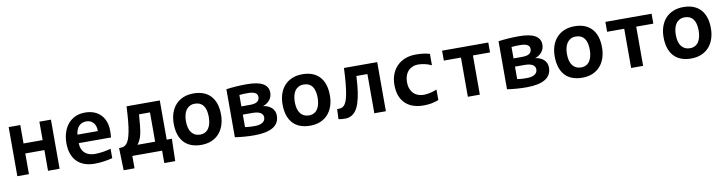

<svg xmlns="http://www.w3.org/2000/svg" viewBox="-24 -1146 7195 1910"><g transform="rotate(-10 3573.5 -191.0)"><path d="M372.1 0V-209H179.2V0H62V-496.1H179.2V-310.1H372.1V-496.1H488.8V0Z M1049.8 -286.1Q1049.8 -273.9 1049.1 -254.4Q1048.3 -234.9 1046.9 -217.8H720.7Q720.7 -185.1 730.7 -160.2Q740.7 -135.3 759 -118.4Q777.3 -101.6 803 -92.8Q828.6 -84 859.9 -84Q896 -84 937.3 -89.6Q978.5 -95.2 1022.9 -107.9V-13.2Q1003.9 -7.8 981.4 -3.4Q959 1 935.5 4.4Q912.1 7.8 888.2 9.5Q864.3 11.2 841.8 11.2Q785.2 11.2 740.2 -4.9Q695.3 -21 664.1 -52.5Q632.8 -84 616.2 -130.4Q599.6 -176.8 599.6 -237.8Q599.6 -298.3 616.2 -347.9Q632.8 -397.5 663.1 -432.9Q693.4 -468.3 736.6 -487.5Q779.8 -506.8 833 -506.8Q885.7 -506.8 926.3 -490.5Q966.8 -474.1 994.1 -444.8Q1021.5 -415.5 1035.6 -375Q1049.8 -334.5 1049.8 -286.1ZM928.7 -303.2Q929.2 -332.5 921.4 -354.2Q913.6 -376 900.1 -390.1Q886.7 -404.3 868.9 -411.1Q851.1 -418 830.6 -418Q785.6 -418 756.8 -387.9Q728 -357.9 722.7 -303.2Z M1471.7 -396H1360.8Q1356 -331.5 1351.1 -283Q1346.2 -234.4 1338.4 -199Q1330.6 -163.6 1317.9 -139.4Q1305.2 -115.2 1293.5 -100.1H1471.7ZM1640.6 -100.1 1634.8 125H1524.4V0H1223.6V125H1113.8L1107.4 -100.1H1119.6Q1138.2 -100.1 1154.1 -105.5Q1169.9 -110.8 1183.6 -126Q1197.3 -141.1 1208 -168.5Q1218.8 -195.8 1227.5 -239.7Q1236.3 -283.7 1242.4 -346.7Q1248.5 -409.7 1252.4 -496.1H1588.4V-100.1Z M2164.1 -252Q2164.1 -193.4 2147.5 -144.8Q2130.9 -96.2 2099.6 -61.5Q2068.4 -26.9 2022.9 -7.8Q1977.5 11.2 1919.4 11.2Q1864.3 11.2 1820.8 -4.9Q1777.3 -21 1747.1 -53Q1716.8 -85 1700.7 -133.1Q1684.6 -181.2 1684.6 -245.1Q1684.6 -304.2 1701.4 -352.5Q1718.3 -400.9 1749.8 -435.1Q1781.2 -469.2 1826.7 -488Q1872.1 -506.8 1929.2 -506.8Q1984.9 -506.8 2028.3 -490.5Q2071.8 -474.1 2102.1 -441.9Q2132.3 -409.7 2148.2 -362.1Q2164.1 -314.5 2164.1 -252ZM2040 -249Q2040 -326.2 2011 -365Q1981.9 -403.8 1925.3 -403.8Q1894 -403.8 1872.1 -391.6Q1850.1 -379.4 1835.9 -358.2Q1821.8 -336.9 1815.2 -308.6Q1808.6 -280.3 1808.6 -248Q1808.6 -170.4 1839.8 -131.1Q1871.1 -91.8 1925.3 -91.8Q1955.1 -91.8 1977.1 -103.8Q1999 -115.7 2012.7 -137Q2026.4 -158.2 2033.2 -187Q2040 -215.8 2040 -249Z M2456.1 8.8Q2406.2 8.8 2357.7 5.1Q2309.1 1.5 2260.3 -5.9V-491.2Q2363.3 -504.9 2466.3 -504.9Q2578.6 -504.9 2631.3 -473.9Q2684.1 -442.9 2684.1 -382.8Q2684.1 -363.3 2678.5 -345Q2672.9 -326.7 2661.1 -311.3Q2649.4 -295.9 2631.8 -283Q2614.3 -270 2589.8 -262.2Q2614.3 -259.3 2635.7 -250.5Q2657.2 -241.7 2673.6 -227.5Q2689.9 -213.4 2699.5 -193.1Q2709 -172.9 2709 -147.9Q2709 -67.9 2644.3 -29.5Q2579.6 8.8 2456.1 8.8ZM2561 -360.8Q2561 -388.2 2537.1 -402.1Q2513.2 -416 2465.8 -416Q2436 -416 2416.5 -415.3Q2397 -414.6 2377.4 -412.1V-296.9H2461.9Q2493.2 -296.9 2510.7 -301.5Q2528.3 -306.2 2539.3 -314.2Q2550.3 -322.3 2555.7 -334.2Q2561 -346.2 2561 -360.8ZM2471.2 -81.1Q2526.4 -81.1 2554.2 -99.6Q2582 -118.2 2582 -149.9Q2582 -180.2 2555.7 -197Q2529.3 -213.9 2470.7 -213.9H2377.4V-87.9Q2400.9 -84 2422.9 -82.5Q2444.8 -81.1 2471.2 -81.1Z M3263.7 -252Q3263.7 -193.4 3247.1 -144.8Q3230.5 -96.2 3199.2 -61.5Q3168 -26.9 3122.6 -7.8Q3077.1 11.2 3019 11.2Q2963.9 11.2 2920.4 -4.9Q2877 -21 2846.7 -53Q2816.4 -85 2800.3 -133.1Q2784.2 -181.2 2784.2 -245.1Q2784.2 -304.2 2801 -352.5Q2817.9 -400.9 2849.4 -435.1Q2880.9 -469.2 2926.3 -488Q2971.7 -506.8 3028.8 -506.8Q3084.5 -506.8 3127.9 -490.5Q3171.4 -474.1 3201.7 -441.9Q3231.9 -409.7 3247.8 -362.1Q3263.7 -314.5 3263.7 -252ZM3139.6 -249Q3139.6 -326.2 3110.6 -365Q3081.5 -403.8 3024.9 -403.8Q2993.7 -403.8 2971.7 -391.6Q2949.7 -379.4 2935.5 -358.2Q2921.4 -336.9 2914.8 -308.6Q2908.2 -280.3 2908.2 -248Q2908.2 -170.4 2939.5 -131.1Q2970.7 -91.8 3024.9 -91.8Q3054.7 -91.8 3076.7 -103.8Q3098.6 -115.7 3112.3 -137Q3126 -158.2 3132.8 -187Q3139.6 -215.8 3139.6 -249Z M3311 -105Q3331.1 -104.5 3348.1 -107.4Q3365.2 -110.4 3379.2 -123.3Q3393.1 -136.2 3404.1 -161.9Q3415 -187.5 3423.6 -231.2Q3432.1 -274.9 3438.5 -339.6Q3444.8 -404.3 3448.7 -496.1H3784.7V0H3668V-396H3556.6Q3552.2 -302.7 3542.2 -235.8Q3532.2 -168.9 3516.6 -123Q3501 -77.1 3480 -50.3Q3459 -23.4 3432.6 -10.7Q3406.2 2 3374.8 2.4Q3343.3 2.9 3306.6 -3.9Z M4317.9 -19Q4282.7 -4.9 4245.1 2Q4207.5 8.8 4166.5 8.8Q4107.4 8.8 4060.5 -7.3Q4013.7 -23.4 3981 -55.2Q3948.2 -86.9 3930.9 -133.8Q3913.6 -180.7 3913.6 -242.2Q3913.6 -301.8 3932.4 -350.1Q3951.2 -398.4 3985.4 -432.6Q4019.5 -466.8 4067.6 -485.4Q4115.7 -503.9 4174.8 -503.9Q4223.1 -503.9 4256.1 -498.8Q4289.1 -493.7 4315.4 -485.8V-370.1Q4285.2 -385.3 4249.8 -393.6Q4214.4 -401.9 4182.6 -401.9Q4149.4 -401.9 4123 -390.6Q4096.7 -379.4 4078.6 -359.4Q4060.5 -339.4 4051 -310.8Q4041.5 -282.2 4041.5 -248Q4041.5 -212.4 4051.8 -184.1Q4062 -155.8 4080.8 -136Q4099.6 -116.2 4126 -105.7Q4152.3 -95.2 4184.6 -95.2Q4200.2 -95.2 4217.5 -97.4Q4234.9 -99.6 4252.2 -103.8Q4269.5 -107.9 4286.4 -113.3Q4303.2 -118.7 4317.9 -125Z M4733.9 -396V0H4612.8V-396H4439.9V-496.1H4906.7V-396Z M5205.1 8.8Q5155.3 8.8 5106.7 5.1Q5058.1 1.5 5009.3 -5.9V-491.2Q5112.3 -504.9 5215.3 -504.9Q5327.6 -504.9 5380.4 -473.9Q5433.1 -442.9 5433.1 -382.8Q5433.1 -363.3 5427.5 -345Q5421.9 -326.7 5410.2 -311.3Q5398.4 -295.9 5380.9 -283Q5363.3 -270 5338.9 -262.2Q5363.3 -259.3 5384.8 -250.5Q5406.2 -241.7 5422.6 -227.5Q5439 -213.4 5448.5 -193.1Q5458 -172.9 5458 -147.9Q5458 -67.9 5393.3 -29.5Q5328.6 8.8 5205.1 8.8ZM5310.1 -360.8Q5310.1 -388.2 5286.1 -402.1Q5262.2 -416 5214.8 -416Q5185.1 -416 5165.5 -415.3Q5146 -414.6 5126.5 -412.1V-296.9H5210.9Q5242.2 -296.9 5259.8 -301.5Q5277.3 -306.2 5288.3 -314.2Q5299.3 -322.3 5304.7 -334.2Q5310.1 -346.2 5310.1 -360.8ZM5220.2 -81.1Q5275.4 -81.1 5303.2 -99.6Q5331.1 -118.2 5331.1 -149.9Q5331.1 -180.2 5304.7 -197Q5278.3 -213.9 5219.7 -213.9H5126.5V-87.9Q5149.9 -84 5171.9 -82.5Q5193.8 -81.1 5220.2 -81.1Z M6012.7 -252Q6012.7 -193.4 5996.1 -144.8Q5979.5 -96.2 5948.2 -61.5Q5917 -26.9 5871.6 -7.8Q5826.2 11.2 5768.1 11.2Q5712.9 11.2 5669.4 -4.9Q5626 -21 5595.7 -53Q5565.4 -85 5549.3 -133.1Q5533.2 -181.2 5533.2 -245.1Q5533.2 -304.2 5550 -352.5Q5566.9 -400.9 5598.4 -435.1Q5629.9 -469.2 5675.3 -488Q5720.7 -506.8 5777.8 -506.8Q5833.5 -506.8 5877 -490.5Q5920.4 -474.1 5950.7 -441.9Q5981 -409.7 5996.8 -362.1Q6012.7 -314.5 6012.7 -252ZM5888.7 -249Q5888.7 -326.2 5859.6 -365Q5830.6 -403.8 5773.9 -403.8Q5742.7 -403.8 5720.7 -391.6Q5698.7 -379.4 5684.6 -358.2Q5670.4 -336.9 5663.8 -308.6Q5657.2 -280.3 5657.2 -248Q5657.2 -170.4 5688.5 -131.1Q5719.7 -91.8 5773.9 -91.8Q5803.7 -91.8 5825.7 -103.8Q5847.7 -115.7 5861.3 -137Q5875 -158.2 5881.8 -187Q5888.7 -215.8 5888.7 -249Z M6383.3 -396V0H6262.2V-396H6089.4V-496.1H6556.2V-396Z M7112.3 -252Q7112.3 -193.4 7095.7 -144.8Q7079.1 -96.2 7047.9 -61.5Q7016.6 -26.9 6971.2 -7.8Q6925.8 11.2 6867.7 11.2Q6812.5 11.2 6769 -4.9Q6725.6 -21 6695.3 -53Q6665 -85 6648.9 -133.1Q6632.8 -181.2 6632.8 -245.1Q6632.8 -304.2 6649.7 -352.5Q6666.5 -400.9 6698 -435.1Q6729.5 -469.2 6774.9 -488Q6820.3 -506.8 6877.4 -506.8Q6933.1 -506.8 6976.6 -490.5Q7020 -474.1 7050.3 -441.9Q7080.6 -409.7 7096.4 -362.1Q7112.3 -314.5 7112.3 -252ZM6988.3 -249Q6988.3 -326.2 6959.2 -365Q6930.2 -403.8 6873.5 -403.8Q6842.3 -403.8 6820.3 -391.6Q6798.3 -379.4 6784.2 -358.2Q6770 -336.9 6763.4 -308.6Q6756.8 -280.3 6756.8 -248Q6756.8 -170.4 6788.1 -131.1Q6819.3 -91.8 6873.5 -91.8Q6903.3 -91.8 6925.3 -103.8Q6947.3 -115.7 6960.9 -137Q6974.6 -158.2 6981.4 -187Q6988.3 -215.8 6988.3 -249Z"/></g></svg>

Font: Code New Roman
Style: Bold
Weight: 700
Monospace: yes
Designer: Sam Radian
Foundry: Code New Roman
Version: Version 1.508 October 19, 2014